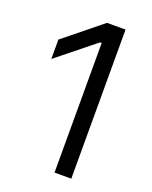

<svg xmlns="http://www.w3.org/2000/svg" viewBox="-134 -777 673 851"><g transform="rotate(20 203.0 -351.5)"><path d="M221.2 -610.8V-611.3H229.5V0H308.6V-703.1H221.2L43.9 -559.6V-468.3Z"/></g></svg>

Font: Faust Sans
Style: Regular
Weight: 400
Designer: Andreas Faust
Version: Version 1.003;Glyphs 3.1.2 (3151)